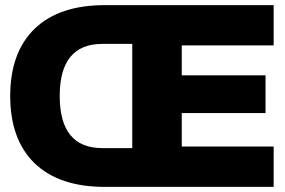

<svg xmlns="http://www.w3.org/2000/svg" viewBox="-20 -732 1116 752"><path d="M1051.8 0H391.1Q211.4 0 115.7 -92.5Q20 -185.1 20 -356Q20 -526.9 115.7 -619.4Q211.4 -711.9 391.1 -711.9H1051.8V-554.2H691.9V-437H1020V-289.1H691.9V-158.2H1051.8ZM380.9 -151.9H498V-560.1H380.9Q213.9 -560.1 213.9 -356Q213.9 -151.9 380.9 -151.9Z"/></svg>

Font: Creato Display Black
Style: Regular
Weight: 900
Version: Version 1.000